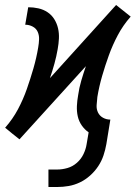

<svg xmlns="http://www.w3.org/2000/svg" viewBox="-35 -549 555 769"><path d="M159 200V130H194Q214 130 235 124Q256 118 273 103Q290 88 299.5 68Q309 48 312 28L320 -19Q304 -30 292.5 -46.5Q281 -63 276.5 -83Q272 -103 273 -124.5Q274 -146 278 -168Q282 -197 290.5 -226Q299 -255 309 -284L43 9L14 -14L-15 -38H-14Q16 -72 37 -111.5Q58 -151 72.5 -192.5Q87 -234 99 -275.5Q111 -317 118 -359Q121 -376 121.5 -392Q122 -408 116 -421.5Q110 -435 96 -442.5Q82 -450 66 -450L78 -520Q99 -520 119 -515.5Q139 -511 155.5 -500Q172 -489 182.5 -472Q193 -455 197.5 -435.5Q202 -416 201 -395Q200 -374 196 -352Q191 -323 183 -294Q175 -265 165 -236L430 -529L459 -506L489 -482H488Q458 -448 437 -408.5Q416 -369 401 -327.5Q386 -286 374 -244.5Q362 -203 355 -161Q353 -144 352 -128Q351 -112 357.5 -98.5Q364 -85 377.5 -77.5Q391 -70 407 -70L391 28Q387 51 379.5 73.5Q372 96 358.5 116.5Q345 137 326 154Q307 171 285 181.5Q263 192 240 196Q217 200 194 200Z"/></svg>

Font: Iosevka Curly
Style: Italic
Weight: 400
Italic angle: -9°
Monospace: yes
Designer: Belleve Invis
Foundry: Belleve Invis
Version: Version 22.1.2; ttfautohint (v1.8.4)